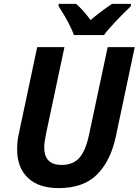

<svg xmlns="http://www.w3.org/2000/svg" viewBox="-20 -956 712 986"><path d="M68 -188Q68 -231 76 -266L171 -714H311L216 -267Q207 -222 207 -200Q207 -109 296 -109Q356 -109 388 -146Q420 -183 437 -263L533 -714H672L574 -251Q547 -128 477.5 -59Q408 10 281 10Q178 10 123 -43Q68 -96 68 -188ZM281 -924V-936H371Q409 -903 445 -853Q497 -897 555 -936H652V-924Q617 -891 576.5 -848.5Q536 -806 514 -776H360Q338 -836 281 -924Z"/></svg>

Font: Noto Sans Display
Style: Bold Italic
Weight: 700
Italic angle: -12°
Designer: Monotype Design team
Foundry: Monotype Imaging Inc.
Version: Version 1.000